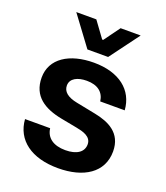

<svg xmlns="http://www.w3.org/2000/svg" viewBox="-137 -835 815 940"><g transform="rotate(20 270.0 -365.5)"><path d="M274.9 9.3C407.7 9.3 501 -49.3 501 -159.7C501 -256.3 427.7 -289.1 354 -303.7L253.4 -323.7C202.6 -333.5 177.7 -355 177.7 -386.2C177.7 -422.9 213.9 -441.4 262.2 -441.4C318.8 -441.4 352.1 -415 357.9 -368.7H485.4C478.5 -471.7 397 -536.6 265.1 -536.6C137.7 -536.6 48.3 -480 48.3 -380.9C48.3 -283.2 117.7 -242.2 208.5 -224.6L293 -208.5C326.2 -202.1 372.1 -191.4 372.1 -149.9C372.1 -110.4 338.4 -85.9 278.3 -85.9C216.3 -85.9 178.2 -113.3 172.4 -161.6H41.5C49.3 -54.7 135.7 9.3 274.9 9.3ZM98.1 -739.7 211.9 -586.4H319.8L433.6 -739.7H329.1L268.6 -656.7H263.2L202.6 -739.7Z"/></g></svg>

Font: Faust Sans Bold
Style: Regular
Weight: 700
Designer: Andreas Faust
Version: Version 1.003;Glyphs 3.1.2 (3151)